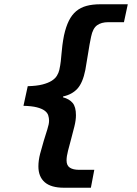

<svg xmlns="http://www.w3.org/2000/svg" viewBox="-20 -728 640 900"><path d="M280 152Q219 152 189.5 126Q160 100 160 52Q160 24 168 -7Q176 -38 185 -67.5Q194 -97 202 -122Q210 -147 210 -162Q210 -175 206 -187.5Q202 -200 189 -209.5Q176 -219 152.5 -225Q129 -231 90 -232L110 -324Q152 -325 179 -332Q206 -339 222.5 -349.5Q239 -360 247 -373.5Q255 -387 258 -400Q263 -423 265 -441.5Q267 -460 268.5 -478Q270 -496 272.5 -516Q275 -536 280 -562Q289 -603 303 -631Q317 -659 337.5 -676Q358 -693 386 -700.5Q414 -708 451 -708H579L561 -624H487Q455 -624 435 -609.5Q415 -595 407 -556Q399 -518 393.5 -481Q388 -444 380 -400Q368 -340 343 -312.5Q318 -285 276 -276L275 -272Q305 -264 320.5 -245.5Q336 -227 336 -188Q336 -165 329 -136.5Q322 -108 314 -78.5Q306 -49 299 -22Q292 5 292 24Q292 48 307.5 58Q323 68 350 68H422L406 152Z"/></svg>

Font: Source Code Pro Black
Style: Italic
Weight: 900
Italic angle: -11°
Monospace: yes
Designer: Paul D. Hunt, Teo Tuominen
Foundry: Adobe Systems Incorporated
Version: Version 1.050;PS 1.000;hotconv 16.6.51;makeotf.lib2.5.65220